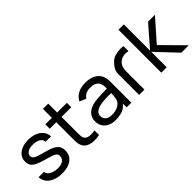

<svg xmlns="http://www.w3.org/2000/svg" viewBox="64 -1492 2279 2279"><g transform="rotate(-45 1204.0 -352.5)"><path d="M40 -153.5H131Q132.5 -127 153 -107Q173.5 -87 207 -76Q240.5 -65 279.5 -65Q334.5 -65 366.2 -87.8Q398 -110.5 398 -150.5Q398 -174.5 387.2 -188Q376.5 -201.5 345.5 -213.8Q314.5 -226 245.5 -244.5Q173 -264 132.5 -284.2Q92 -304.5 74.5 -331Q57 -357.5 57 -397Q57 -444 83 -479.8Q109 -515.5 156 -535.2Q203 -555 264.5 -555Q326.5 -555 376.2 -536Q426 -517 455.5 -480Q485 -443 488 -392H397Q394.5 -433 356.5 -454.2Q318.5 -475.5 258 -475.5Q225 -475.5 199.8 -466.2Q174.5 -457 160.5 -440.2Q146.5 -423.5 146.5 -401.5Q146.5 -381 158.8 -367.5Q171 -354 203.5 -341.8Q236 -329.5 301 -313Q373.5 -294.5 414 -273.5Q454.5 -252.5 472.2 -224Q490 -195.5 490 -153Q490 -101 464 -63.2Q438 -25.5 389.5 -5.5Q341 14.5 274 14.5Q208.5 14.5 156.2 -5Q104 -24.5 73 -62.5Q42 -100.5 40 -153.5Z M739 -466.5V-208V-179Q739 -153.5 741 -138Q743 -122.5 750 -111Q762 -89.5 784.2 -80Q806.5 -70.5 839 -70.5Q862.5 -70.5 902 -76.5V0Q860.5 8.5 822 8.5Q768.5 8.5 728.2 -9.2Q688 -27 668.5 -65Q657 -87.5 653.5 -111Q650 -134.5 650 -169.5V-204V-466.5H540.5V-540H650V-690H739V-540H902V-466.5Z M1444.5 -334V0H1365.5V-64.5Q1334 -21.5 1284.5 -3.2Q1235 15 1165.5 15Q1107 15 1065.5 -6.8Q1024 -28.5 1003 -65Q982 -101.5 982 -146Q982 -265.5 1114.5 -304.5Q1152.5 -315 1201 -318.5Q1249.5 -322 1332.5 -324L1357.5 -324.5Q1358 -330 1358 -340Q1358 -408 1325.5 -440Q1293 -472 1224 -472Q1183 -472 1151 -457Q1119 -442 1100.5 -411L1018.5 -446Q1045.5 -498.5 1097.5 -526.8Q1149.5 -555 1225 -555Q1299.5 -555 1351.8 -528.2Q1404 -501.5 1427 -449.5Q1437.5 -426.5 1441 -399Q1444.5 -371.5 1444.5 -334ZM1349 -172.5Q1354.5 -198 1355.5 -251.5Q1284 -251.5 1237 -248.5Q1190 -245.5 1154.5 -235.5Q1116 -223.5 1093.2 -202.5Q1070.5 -181.5 1070.5 -146.5Q1070.5 -123 1082 -103.2Q1093.5 -83.5 1118 -71.5Q1142.5 -59.5 1179 -59.5Q1226.5 -59.5 1264.2 -73.8Q1302 -88 1324.2 -113.5Q1346.5 -139 1349 -172.5Z M1804.5 -544.5Q1833.5 -544.5 1853 -540V-456.5Q1829 -462.5 1806.5 -462.5Q1759 -462.5 1725.5 -439.5Q1691 -416.5 1677.5 -383.5Q1664 -350.5 1664 -309.5V0H1574.5V-357Q1574.5 -391 1594.5 -427Q1614.5 -463 1653.5 -499Q1679.5 -522.5 1721 -533.5Q1762.5 -544.5 1804.5 -544.5Z M2038 0H1947.5L1948 -720H2038V-280L2264.5 -540H2380L2141.5 -270L2408 0H2283.5L2038 -260Z"/></g></svg>

Font: CCSD_manrope Medium
Style: Regular
Weight: 500
Designer: Mikhail Sharanda
Foundry: Mikhail Sharanda
Version: Version 4.503